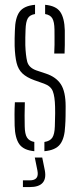

<svg xmlns="http://www.w3.org/2000/svg" viewBox="-20 -625 332 800"><path d="M165 5V-33.5Q188.5 -37 198 -51.5Q207.5 -66 208.5 -98.5Q209 -113.5 209.2 -127Q209.5 -140.5 209.8 -153.8Q210 -167 209.5 -180Q208.5 -223 200 -244.8Q191.5 -266.5 163.5 -276.5L122.5 -291Q91 -302.5 73.5 -319Q56 -335.5 49.2 -362.8Q42.5 -390 41 -434Q40.5 -451.5 41 -466Q41.5 -480.5 42 -497.5Q43 -550 61.2 -575.5Q79.5 -601 126 -605V-566.5Q104 -563 95.8 -548.5Q87.5 -534 86.5 -502Q86 -483 85.5 -468.8Q85 -454.5 85.5 -436.5Q87 -394.5 93.2 -369Q99.5 -343.5 130.5 -332L171 -318.5Q213.5 -304.5 233.5 -274Q253.5 -243.5 253.5 -181.5Q253.5 -163 253.2 -141.2Q253 -119.5 251.5 -100.5Q249.5 -49 230.5 -24Q211.5 1 165 5ZM206 -402Q207 -421 207.2 -438.8Q207.5 -456.5 207.2 -472.8Q207 -489 207 -502Q206.5 -534 198 -548.5Q189.5 -563 168 -566.5V-605Q213 -601 230.8 -575.8Q248.5 -550.5 250 -498.5V-437.5Q250 -420 249 -402ZM41 -101.5Q40.5 -122.5 40.5 -147.5Q40.5 -172.5 42 -199H83.5Q82.5 -169 82.5 -144.2Q82.5 -119.5 83 -98.5Q83.5 -66.5 92.5 -52Q101.5 -37.5 123 -33.5V5Q78.5 1 60.5 -24.2Q42.5 -49.5 41 -101.5ZM75.5 154.5V126.5H103.5Q124 126.5 132 116.5Q140 106.5 136 86L125 31.5H156L167 86Q173 120 157.2 137.2Q141.5 154.5 103.5 154.5Z"/></svg>

Font: Big Shoulders Stencil Display Thin Light
Style: Regular
Weight: 300
Version: Version 2.001